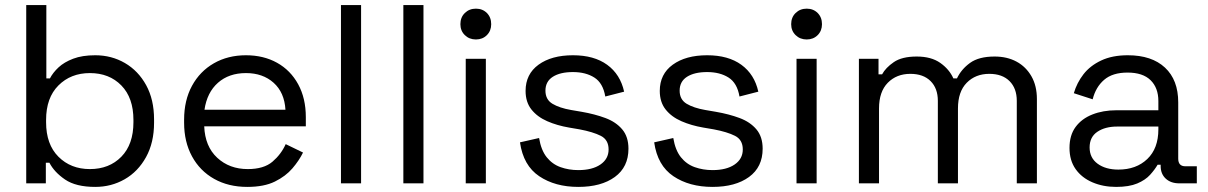

<svg xmlns="http://www.w3.org/2000/svg" viewBox="-20 -720 4745 754"><path d="M354 14Q278 14 235.5 -15Q193 -44 174 -81H160V0H83V-700H162V-412H176Q188 -435 210 -455.5Q232 -476 267.5 -489.5Q303 -503 354 -503Q418 -503 470.5 -472.5Q523 -442 554 -385.5Q585 -329 585 -251V-238Q585 -160 553.5 -103Q522 -46 469.5 -16Q417 14 354 14ZM333 -56Q409 -56 456.5 -104.5Q504 -153 504 -240V-249Q504 -336 456.5 -384.5Q409 -433 333 -433Q258 -433 209.5 -384.5Q161 -336 161 -249V-240Q161 -153 209.5 -104.5Q258 -56 333 -56Z M951 14Q877 14 821 -17.5Q765 -49 734 -106Q703 -163 703 -238V-250Q703 -326 734 -383Q765 -440 820 -471.5Q875 -503 946 -503Q1015 -503 1068 -473.5Q1121 -444 1151 -389Q1181 -334 1181 -260V-224H782Q785 -145 833 -100.5Q881 -56 953 -56Q1016 -56 1050 -85Q1084 -114 1102 -154L1170 -121Q1155 -90 1128.5 -59Q1102 -28 1059.5 -7Q1017 14 951 14ZM783 -289H1101Q1097 -357 1054.5 -395Q1012 -433 946 -433Q879 -433 836 -395Q793 -357 783 -289Z M1319 0V-700H1398V0Z M1564 0V-700H1643V0Z M1809 0V-489H1888V0ZM1849 -565Q1823 -565 1805.5 -582Q1788 -599 1788 -625Q1788 -652 1805.5 -669Q1823 -686 1849 -686Q1875 -686 1892 -669Q1909 -652 1909 -625Q1909 -599 1892 -582Q1875 -565 1849 -565Z M2251 14Q2160 14 2097.5 -28Q2035 -70 2022 -161L2097 -178Q2105 -130 2127 -102.5Q2149 -75 2181.5 -63.5Q2214 -52 2251 -52Q2306 -52 2338 -74Q2370 -96 2370 -133Q2370 -171 2339.5 -186.5Q2309 -202 2256 -212L2215 -219Q2168 -227 2129 -244Q2090 -261 2067 -290Q2044 -319 2044 -363Q2044 -429 2095 -466Q2146 -503 2230 -503Q2313 -503 2364.5 -465.5Q2416 -428 2431 -360L2357 -341Q2348 -394 2314 -415.5Q2280 -437 2230 -437Q2180 -437 2151 -418.5Q2122 -400 2122 -364Q2122 -329 2149.5 -312.5Q2177 -296 2223 -288L2264 -281Q2316 -272 2357.5 -256.5Q2399 -241 2423.5 -212Q2448 -183 2448 -136Q2448 -64 2394.5 -25Q2341 14 2251 14Z M2778 14Q2687 14 2624.5 -28Q2562 -70 2549 -161L2624 -178Q2632 -130 2654 -102.5Q2676 -75 2708.5 -63.5Q2741 -52 2778 -52Q2833 -52 2865 -74Q2897 -96 2897 -133Q2897 -171 2866.5 -186.5Q2836 -202 2783 -212L2742 -219Q2695 -227 2656 -244Q2617 -261 2594 -290Q2571 -319 2571 -363Q2571 -429 2622 -466Q2673 -503 2757 -503Q2840 -503 2891.5 -465.5Q2943 -428 2958 -360L2884 -341Q2875 -394 2841 -415.5Q2807 -437 2757 -437Q2707 -437 2678 -418.5Q2649 -400 2649 -364Q2649 -329 2676.5 -312.5Q2704 -296 2750 -288L2791 -281Q2843 -272 2884.5 -256.5Q2926 -241 2950.5 -212Q2975 -183 2975 -136Q2975 -64 2921.5 -25Q2868 14 2778 14Z M3108 0V-489H3187V0ZM3148 -565Q3122 -565 3104.5 -582Q3087 -599 3087 -625Q3087 -652 3104.5 -669Q3122 -686 3148 -686Q3174 -686 3191 -669Q3208 -652 3208 -625Q3208 -599 3191 -582Q3174 -565 3148 -565Z M3353 0V-489H3430V-428H3444Q3458 -454 3490 -476Q3522 -498 3580 -498Q3637 -498 3672.5 -473Q3708 -448 3724 -412H3738Q3755 -448 3789.5 -473Q3824 -498 3886 -498Q3935 -498 3972 -478Q4009 -458 4030.5 -420.5Q4052 -383 4052 -331V0H3973V-324Q3973 -373 3944.5 -401.5Q3916 -430 3865 -430Q3811 -430 3776.5 -395Q3742 -360 3742 -294V0H3663V-324Q3663 -373 3634.5 -401.5Q3606 -430 3555 -430Q3501 -430 3466.5 -395Q3432 -360 3432 -294V0Z M4363 14Q4312 14 4270 -4Q4228 -22 4204 -56Q4180 -90 4180 -139Q4180 -189 4204 -221.5Q4228 -254 4270 -270.5Q4312 -287 4364 -287H4529V-323Q4529 -375 4498.5 -405Q4468 -435 4408 -435Q4349 -435 4316 -406.5Q4283 -378 4271 -330L4197 -354Q4209 -395 4235 -428.5Q4261 -462 4304.5 -482.5Q4348 -503 4409 -503Q4503 -503 4555 -454.5Q4607 -406 4607 -318V-97Q4607 -67 4635 -67H4680V0H4611Q4578 0 4558 -18.5Q4538 -37 4538 -68V-73H4526Q4515 -54 4496.5 -33.5Q4478 -13 4446 0.5Q4414 14 4363 14ZM4372 -54Q4442 -54 4485.5 -95.5Q4529 -137 4529 -212V-223H4367Q4320 -223 4289.5 -202.5Q4259 -182 4259 -141Q4259 -100 4290.5 -77Q4322 -54 4372 -54Z"/></svg>

Font: Space Grotesk Light
Style: Regular
Weight: 400
Version: Version 2.000